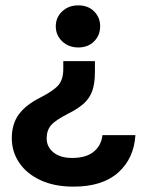

<svg xmlns="http://www.w3.org/2000/svg" viewBox="-20 -681 557 716"><path d="M334 -453V-413Q334 -369.5 324 -341.8Q314 -314 292 -294.5Q270 -275 234 -257Q186.5 -233 170.2 -213.8Q154 -194.5 154 -165Q154 -133.5 179.2 -112.8Q204.5 -92 249 -92Q301.5 -92 329.8 -115.5Q358 -139 362 -177H485Q479.5 -90 420.8 -37.5Q362 15 254 15Q183 15 131.2 -9Q79.5 -33 51.8 -74Q24 -115 24 -166Q24 -218.5 50.2 -254.5Q76.5 -290.5 132 -318Q180.5 -343 198.2 -364Q216 -385 216 -424V-453ZM272 -661Q308.5 -661 331 -638.5Q353.5 -616 353.5 -583.5Q353.5 -549.5 331 -526.8Q308.5 -504 272 -504Q236 -504 212 -526.8Q188 -549.5 188 -583Q188 -616 211.8 -638.5Q235.5 -661 272 -661Z"/></svg>

Font: Karla
Style: Bold
Weight: 700
Designer: Jonathan Pinhorn
Version: Version 2.004; ttfautohint (v1.8.4.7-5d5b);gftools[0.9.33]